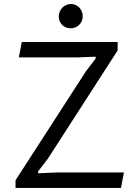

<svg xmlns="http://www.w3.org/2000/svg" viewBox="-20 -921 662 941"><path d="M448.7 -633.8V-643.1L356.4 -639.6H72.3L86.9 -715.3H556.6V-673.8L214.4 -143.1L167 -81.5V-71.8L258.8 -75.7H587.4L572.8 0H56.2V-37.6L401.4 -571.8ZM326.2 -782.2Q314 -782.2 303.2 -786.6Q292.5 -791 284.7 -798.8Q276.9 -806.6 272.5 -817.1Q268.1 -827.6 268.1 -840.3Q268.1 -853 272.9 -864.3Q277.8 -875.5 285.9 -883.8Q293.9 -892.1 304.9 -896.7Q315.9 -901.4 328.1 -901.4Q339.8 -901.4 350.3 -896.7Q360.8 -892.1 368.7 -883.8Q376.5 -875.5 380.9 -864.5Q385.3 -853.5 385.3 -841.3Q385.3 -828.1 380.4 -817.1Q375.5 -806.2 367.4 -798.6Q359.4 -791 348.6 -786.6Q337.9 -782.2 326.2 -782.2Z"/></svg>

Font: Proza Libre
Style: Regular
Weight: 400
Designer: Jasper de Waard
Foundry: Jasper de Waard
Version: Version 1.001; ttfautohint (v1.4.1.8-43bc)